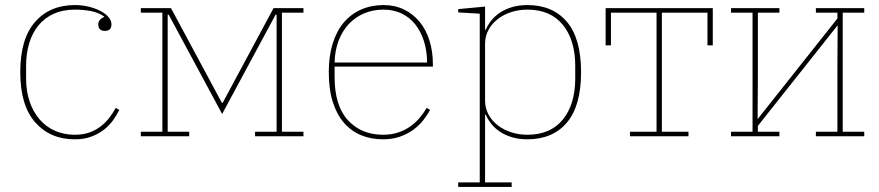

<svg xmlns="http://www.w3.org/2000/svg" viewBox="-20 -538 3472 758"><path d="M275 12Q178 12 119 -55Q60 -122 60 -253Q60 -385 118.5 -451.5Q177 -518 275 -518Q305 -518 331 -511.5Q357 -505 377 -494.5Q397 -484 408.5 -470.5Q420 -457 420 -442Q420 -416 394 -416Q368 -416 368 -442Q368 -452 374.5 -459.5Q381 -467 391 -471V-473Q368 -489 338 -494.5Q308 -500 275 -500Q229 -500 193 -484Q157 -468 132.5 -438.5Q108 -409 95.5 -368Q83 -327 83 -277V-229Q83 -178 97 -137Q111 -96 136.5 -66.5Q162 -37 197.5 -21.5Q233 -6 275 -6Q308 -6 333 -15Q358 -24 377.5 -39Q397 -54 411.5 -73Q426 -92 437 -112L451 -104Q441 -84 426.5 -63.5Q412 -43 391 -26.5Q370 -10 341.5 1Q313 12 275 12Z M536 -18H621V-488H536V-506H655L856 -132H859L1060 -506H1178V-488H1093V-18H1178V0H987V-18H1072V-480H1068L857 -88L646 -480H642V-18H727V0H536Z M1492 12Q1445 12 1406 -4Q1367 -20 1338.5 -52.5Q1310 -85 1294 -135Q1278 -185 1278 -253Q1278 -317 1293.5 -366.5Q1309 -416 1337.5 -449.5Q1366 -483 1406 -500.5Q1446 -518 1494 -518Q1539 -518 1575 -500.5Q1611 -483 1636.5 -452Q1662 -421 1675.5 -378Q1689 -335 1689 -284V-275H1301V-234Q1301 -120 1354 -63Q1407 -6 1492 -6Q1525 -6 1552 -15Q1579 -24 1600 -39Q1621 -54 1637 -73Q1653 -92 1664 -112L1678 -104Q1667 -84 1651 -63.5Q1635 -43 1612 -26Q1589 -9 1559 1.5Q1529 12 1492 12ZM1666 -291Q1666 -336 1654 -374.5Q1642 -413 1620 -441Q1598 -469 1566 -484.5Q1534 -500 1494 -500Q1452 -500 1417 -485Q1382 -470 1356.5 -442.5Q1331 -415 1316.5 -376.5Q1302 -338 1301 -291Z M1789 182H1874V-484L1789 -489V-502L1895 -512V-421H1898Q1906 -440 1920 -457.5Q1934 -475 1954.5 -488.5Q1975 -502 2002 -510Q2029 -518 2062 -518Q2162 -518 2218 -452Q2274 -386 2274 -253Q2274 -120 2218 -54Q2162 12 2062 12Q2029 12 2002 4Q1975 -4 1954.5 -17.5Q1934 -31 1920 -48.5Q1906 -66 1898 -85H1895V182H2000V200H1789ZM2062 -6Q2153 -6 2202 -66Q2251 -126 2251 -229V-277Q2251 -380 2202 -440Q2153 -500 2062 -500Q2029 -500 1999 -490.5Q1969 -481 1945.5 -463Q1922 -445 1908.5 -420Q1895 -395 1895 -365V-141Q1895 -111 1908.5 -86Q1922 -61 1945.5 -43Q1969 -25 1999 -15.5Q2029 -6 2062 -6Z M2467 -18H2572V-488H2392V-359H2371V-506H2794V-359H2773V-488H2593V-18H2698V0H2467Z M2866 -18H2951V-488H2866V-506H3057V-488H2972V-235L2971 -69H2972L3286 -465V-488H3201V-506H3392V-488H3307V-18H3392V0H3201V-18H3286V-271L3287 -437H3286L2972 -41V-18H3057V0H2866Z"/></svg>

Font: IBM Plex Serif Thin
Style: Regular
Weight: 100
Designer: Mike Abbink, Paul van der Laan, Pieter van Rosmalen
Foundry: Bold Monday
Version: Version 3.001